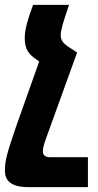

<svg xmlns="http://www.w3.org/2000/svg" viewBox="-37 -525 402 784"><path d="M-17 172C-17 208 3 239 77 239H322V117H167C146 117 138 107 138 92C138 79 144 60 150 43L278 -311H277L250 -329C219 -348 211 -361 211 -382C211 -400 219 -430 245 -505H98C74 -441 64 -400 64 -370C64 -325 79 -304 112 -282L123 -274L29 -9C-8 99 -17 130 -17 172Z"/></svg>

Font: Noto Sans Armenian ExtraCondensed ExtraBold
Style: Regular
Weight: 800
Width: 2
Designer: Monotype Design Team
Foundry: Monotype Imaging Inc.
Version: Version 2.008